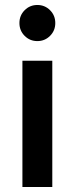

<svg xmlns="http://www.w3.org/2000/svg" viewBox="-20 -751 300 771"><path d="M130 -731Q160 -731 181 -710Q202 -689 202 -658.5Q202 -628 181 -607Q160 -586 130 -586Q100 -586 79 -607Q58 -628 58 -658.5Q58 -689 79 -710Q100 -731 130 -731ZM190 0H70V-507H190Z"/></svg>

Font: Hind Mysuru SemiBold
Style: Regular
Weight: 600
Designer: Manushi Parikh, Hitesh Malaviya
Foundry: Indian Type Foundry
Version: Version 0.703;PS 1.0;hotconv 1.0.86;makeotf.lib2.5.63406